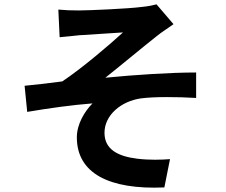

<svg xmlns="http://www.w3.org/2000/svg" viewBox="-20 -807 1040 882"><path d="M248 -763 254 -636C285 -639 318 -642 343 -645C384 -648 504 -655 545 -658C484 -602 355 -492 266 -433C215 -426 146 -418 93 -413L105 -293C205 -310 313 -325 405 -332C370 -297 333 -238 333 -176C333 -11 481 65 735 54L761 -76C724 -73 666 -71 610 -78C521 -89 460 -121 460 -197C460 -278 536 -342 627 -355C658 -359 698 -361 746 -361C789 -361 834 -360 881 -357V-474C761 -474 597 -463 464 -450C531 -503 629 -585 700 -641C720 -658 757 -681 777 -696L699 -787C684 -783 662 -778 630 -775C571 -767 384 -759 342 -759C307 -759 279 -760 248 -763Z"/></svg>

Font: Spoqa Han Sans Neo Bold
Style: Bold
Weight: 700
Designer: [Spoqa Han Sans Neo] Dong-huui Kim  Younghwa Kang  Yujin Lee  [Noto Sans] Ryoko NISHIZUKA  (kana & ideographs); Paul D. 
Foundry: Spoqa (http://www.spoqa-han-sans.com)
Version: Version 1.100;hotconv 1.0.109;makeotfexe 2.5.65596